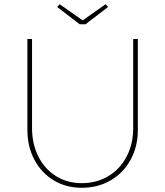

<svg xmlns="http://www.w3.org/2000/svg" viewBox="-20 -885 784 911"><path d="M110 -269V-700H132V-278Q132 -202 162 -142.5Q192 -83 245.5 -49.5Q299 -16 368 -16Q439 -16 494.5 -49.5Q550 -83 581 -142.5Q612 -202 612 -278V-700H634V-269Q634 -190 600 -127.5Q566 -65 505.5 -29.5Q445 6 368 6Q293 6 234.5 -29.5Q176 -65 143 -127.5Q110 -190 110 -269ZM251 -852 263 -865 380 -783H365L481 -865L493 -852L386 -770H358Z"/></svg>

Font: Easer Grotesk Variable
Style: Regular
Weight: 400
Designer: Boardeaser, Bonnie Shaver-Troup, Thomas Jockin
Foundry: Lexend
Version: Version 1.001;Glyphs 3.1.2 (3151)